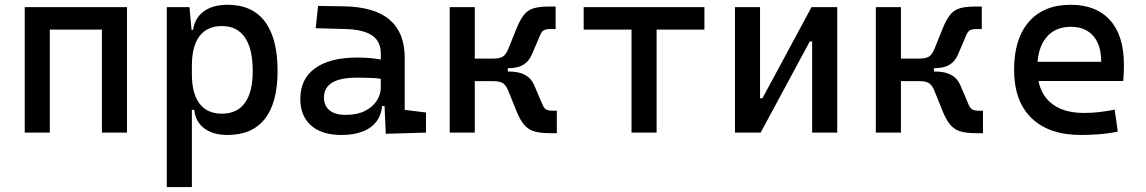

<svg xmlns="http://www.w3.org/2000/svg" viewBox="-20 -547 4728 792"><path d="M400.4 0V-517.6H503.9V0ZM82 0V-517.6H185.5V0ZM112.3 -424.8V-517.6H488.8V-424.8Z M668 224.6V-517.6H761.7L771.5 -408.2V224.6ZM918.5 9.8Q858.9 9.8 822.5 -17.6Q786.1 -44.9 781.2 -93.8H736.3L771.5 -241.2Q771.5 -161.1 803 -119.6Q834.5 -78.1 895.5 -78.1Q958 -78.1 990.2 -122.6Q1022.5 -167 1022.5 -253.9Q1022.5 -345.7 990.2 -392.6Q958 -439.5 895.5 -439.5Q834.5 -439.5 803 -397.9Q771.5 -356.4 771.5 -276.4L736.3 -423.8H776.4Q783.2 -472.7 820.6 -500Q857.9 -527.3 918.5 -527.3Q1020.5 -527.3 1072.8 -458Q1125 -388.7 1125 -253.9Q1125 -124 1072.8 -57.1Q1020.5 9.8 918.5 9.8Z M1571.3 4.9 1564.5 -148.4 1550.8 -191.4V-325.2Q1550.8 -377 1514.4 -401.1Q1478 -425.3 1406.2 -427.2L1282.2 -430.7L1292 -522.5L1396.5 -521Q1524.9 -519 1587.2 -465.6Q1649.4 -412.1 1649.4 -309.6V-93.8L1737.3 -83V0ZM1388.7 9.8Q1307.6 9.8 1263.2 -29.3Q1218.8 -68.4 1218.8 -139.6Q1218.8 -221.7 1280 -265.6Q1341.3 -309.6 1453.1 -309.6Q1499.5 -309.6 1535.9 -304Q1572.3 -298.3 1600.6 -287.1L1579.1 -216.8Q1546.4 -224.1 1515.1 -225.3Q1483.9 -226.6 1451.2 -226.6Q1316.4 -226.6 1316.4 -144.5Q1316.4 -110.4 1339.6 -91.8Q1362.8 -73.2 1405.3 -73.2Q1453.6 -73.2 1486.1 -89.8Q1518.6 -106.4 1534.7 -132.3Q1550.8 -158.2 1550.8 -185.5V-242.2L1581.1 -109.4H1540L1556.6 -125Q1556.6 -80.1 1535.9 -50Q1515.1 -20 1477.5 -5.1Q1439.9 9.8 1388.7 9.8Z M2019.5 -265.6 2012.2 -305.2Q2043.5 -305.2 2055.9 -314.7Q2068.4 -324.2 2076.7 -345.2L2110.4 -428.7Q2125.5 -466.3 2141.6 -486.1Q2157.7 -505.9 2181.6 -512.9Q2205.6 -520 2243.7 -520H2272V-427.2H2251Q2232.9 -427.2 2223.6 -422.4Q2214.4 -417.5 2207.5 -400.9L2173.3 -320.8Q2161.1 -293 2137.9 -279.3Q2114.7 -265.6 2075.2 -265.6ZM1835 0V-517.6H1938.5V0ZM1931.2 -212.4V-305.2H2074.7V-212.4ZM2248.5 2.4Q2210.4 2.4 2185.3 -4.6Q2160.2 -11.7 2142.8 -31.5Q2125.5 -51.3 2110.4 -88.9L2076.7 -172.4Q2068.4 -193.4 2055.9 -202.9Q2043.5 -212.4 2012.2 -212.4L2019.5 -252H2080.1Q2159.2 -252 2183.1 -196.8L2217.3 -116.7Q2224.1 -100.1 2233.4 -95.2Q2242.7 -90.3 2260.7 -90.3H2276.9V2.4Z M2585 0V-517.6H2688.5V0ZM2387.7 -424.8V-517.6H2885.7V-424.8Z M3080.1 0V-141.6H3125L3327.6 -517.6H3361.8V-376H3320.3L3117.7 0ZM3011.7 0V-517.6H3115.2V0ZM3330.1 0V-517.6H3433.6V0Z M3777.3 -265.6 3770 -305.2Q3801.3 -305.2 3813.7 -314.7Q3826.2 -324.2 3834.5 -345.2L3868.2 -428.7Q3883.3 -466.3 3899.4 -486.1Q3915.5 -505.9 3939.5 -512.9Q3963.4 -520 4001.5 -520H4029.8V-427.2H4008.8Q3990.7 -427.2 3981.4 -422.4Q3972.2 -417.5 3965.3 -400.9L3931.2 -320.8Q3918.9 -293 3895.8 -279.3Q3872.6 -265.6 3833 -265.6ZM3592.8 0V-517.6H3696.3V0ZM3689 -212.4V-305.2H3832.5V-212.4ZM4006.3 2.4Q3968.3 2.4 3943.1 -4.6Q3918 -11.7 3900.6 -31.5Q3883.3 -51.3 3868.2 -88.9L3834.5 -172.4Q3826.2 -193.4 3813.7 -202.9Q3801.3 -212.4 3770 -212.4L3777.3 -252H3837.9Q3917 -252 3940.9 -196.8L3975.1 -116.7Q3981.9 -100.1 3991.2 -95.2Q4000.5 -90.3 4018.6 -90.3H4034.7V2.4Z M4439.5 9.8Q4307.1 9.8 4235.1 -59.8Q4163.1 -129.4 4163.1 -259.8Q4163.1 -386.7 4224.1 -457Q4285.2 -527.3 4396.5 -527.3Q4501.5 -527.3 4558.8 -463.9Q4616.2 -400.4 4616.2 -279.3Q4616.2 -243.7 4613.3 -212.9H4250V-292H4522.5Q4522.5 -361.8 4489.3 -399.2Q4456.1 -436.5 4397.5 -436.5Q4331.5 -436.5 4295.2 -391.6Q4258.8 -346.7 4258.8 -264.6Q4258.8 -174.8 4308.8 -127.9Q4358.9 -81.1 4451.2 -81.1Q4483.4 -81.1 4514.6 -84.7Q4545.9 -88.4 4578.1 -94.7L4590.8 -3.9Q4544.9 4.9 4506.8 7.3Q4468.8 9.8 4439.5 9.8Z"/></svg>

Font: Cascadia Code
Style: Regular
Weight: 400
Monospace: yes
Designer: Aaron Bell
Foundry: Saja Typeworks
Version: Version 2106.017